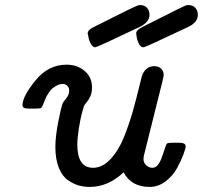

<svg xmlns="http://www.w3.org/2000/svg" viewBox="-20 -734 803 760"><path d="M68.8 -316.9Q68.8 -352.1 119.9 -415Q170.9 -478 243.2 -478Q286.1 -478 315.2 -453.1Q344.2 -428.2 344.2 -388.2Q344.2 -368.2 338.1 -354Q332 -339.8 323 -329.3Q314 -318.8 312 -313Q310.1 -308.1 304 -285.2Q297.9 -262.2 292 -225.1Q286.1 -188 286.1 -161.1Q286.1 -70.3 348.1 -69.8Q385.3 -69.8 417.2 -104Q449.2 -138.2 470.2 -190.2Q491.2 -242.2 505.6 -293.2Q520 -344.2 530.5 -388.7Q541 -433.1 544.9 -440.9Q559.1 -471.7 590.8 -472.2Q606.9 -472.2 617.4 -462.6Q627.9 -453.1 627.9 -437Q627.9 -432.1 623 -412.1L551.8 -127Q547.9 -112.8 547.9 -105Q547.9 -89.8 558.8 -79.8Q569.8 -69.8 584 -69.8Q606.9 -69.8 622.6 -116.9Q638.2 -164.1 640.1 -165Q645 -168.9 660.2 -168.9H690.9Q714.8 -168.9 714.8 -154.8Q714.8 -146 705.8 -122.1Q696.8 -98.1 680.9 -68.6Q665 -39.1 636 -16.6Q606.9 5.9 571.8 5.9Q500 5.9 469.2 -51.8Q407.2 6.3 335 5.9Q313 5.9 293 0.5Q272.9 -4.9 250 -20Q227.1 -35.2 213.1 -69.1Q199.2 -103 199.2 -152.8Q199.2 -193.8 210.7 -252.9Q222.2 -312 229 -327.1Q231.9 -332 239 -340.6Q246.1 -349.1 250 -357.2Q253.9 -365.2 253.9 -375Q253.9 -387.2 246.3 -394.5Q238.8 -401.9 228 -401.9Q211.9 -401.9 191.9 -387.5Q171.9 -373 157.2 -336.9Q155.3 -331.1 152.1 -324Q148.9 -316.9 147.9 -314.5Q147 -312 145 -309.1Q143.1 -306.2 140.1 -305.7Q137.2 -305.2 132.6 -304.7Q127.9 -304.2 120.1 -304.2H95.2Q68.8 -303.7 68.8 -316.9ZM327.1 -601.1Q327.1 -616.2 353 -627.9Q516.1 -710.9 527.8 -712.9Q530.8 -713.9 535.2 -713.9Q552.2 -713.9 562 -702.9Q571.8 -691.9 571.8 -675.8Q571.8 -646 532.2 -627Q363.3 -546.9 357.9 -546.9H356.9Q347.2 -546.9 339.6 -560.5Q332 -574.2 330.1 -587.9ZM519 -602.1Q519 -615.2 544.9 -627.9Q709 -710.9 716.8 -712.9Q720.7 -713.9 726.1 -713.9Q743.2 -713.9 753.2 -702.9Q763.2 -691.9 763.2 -675.8Q763.2 -645 724.1 -627Q555.2 -546.9 548.8 -546.9H547.9Q536.6 -546.9 529.8 -560.5Q522.9 -574.2 521 -587.9Z"/></svg>

Font: CMU Concrete
Style: BoldItalic
Weight: 700
Italic angle: -14.04°
Version: Version 0.7.0